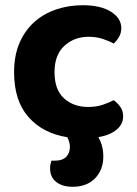

<svg xmlns="http://www.w3.org/2000/svg" viewBox="-20 -516 527 736"><path d="M319 -375Q265 -375 227 -340.5Q189 -306 189 -239Q189 -172 225.5 -139Q262 -106 318 -106Q350 -106 374.5 -114.5Q399 -123 416 -132Q433 -119 442.5 -104.5Q452 -90 452 -69Q452 -40 427 -19Q402 2 357 10Q376 42 376 84Q376 135 344.5 167.5Q313 200 258 200Q219 200 195.5 181.5Q172 163 172 129Q172 115 177 100H188Q220 100 234 85Q248 70 248 47Q248 39 245.5 29Q243 19 238 10Q144 -5 89 -67.5Q34 -130 34 -239Q34 -304 55 -352Q76 -400 112 -432Q148 -464 196 -480Q244 -496 297 -496Q366 -496 405.5 -471Q445 -446 445 -408Q445 -390 436.5 -375Q428 -360 416 -349Q398 -359 373.5 -367Q349 -375 319 -375Z"/></svg>

Font: Baloo Da 2
Style: Bold
Weight: 700
Designer: Noopur Datye, Sulekha Rajkumar and Ek Type
Foundry: Ek Type
Version: Version 1.640;hotconv 1.0.111;makeotfexe 2.5.65597; ttfautoh